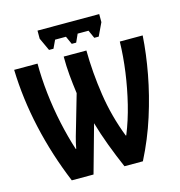

<svg xmlns="http://www.w3.org/2000/svg" viewBox="-127 -1014 1058 1127"><g transform="rotate(-15 401.5 -450.5)"><path d="M578 -901V-852L541 -774H514L492 -823H426L404 -774H377L355 -823H289L266 -774H239L203 -852V-901ZM170 0Q97 -176 56.5 -357Q16 -538 11 -714H153Q153 -627 163.5 -532Q174 -437 194 -344.5Q214 -252 240 -172H243Q249 -207 259.5 -243.5Q270 -280 280 -314L330 -487Q322 -545 317 -600Q312 -655 312 -714H450Q451 -581 472 -442Q493 -303 544 -172H547Q580 -253 602.5 -344.5Q625 -436 638 -530.5Q651 -625 653 -714H792Q785 -604 762.5 -483.5Q740 -363 701 -240.5Q662 -118 602 0H490Q459 -71 430.5 -147Q402 -223 383 -290L302 0Z"/></g></svg>

Font: Noto Sans ExtraCondensed
Style: Bold
Weight: 700
Width: 2
Designer: Monotype Design Team
Foundry: Monotype Imaging Inc.
Version: Version 2.013; ttfautohint (v1.8.4.7-5d5b)